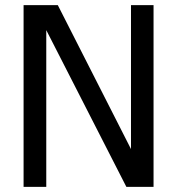

<svg xmlns="http://www.w3.org/2000/svg" viewBox="-20 -729 691 749"><path d="M579 0H473L160.5 -611.5V0H72V-709H205.5L491 -147.5V-709H579Z"/></svg>

Font: Myanmar Ethnic
Style: Regular
Weight: 400
Designer: Khon Soe Zaw Thu
Foundry: PaOh Unicode khonsoezawthu@gmail.com and @hotmail.com
Version: Version 1.01 September 27, 2016